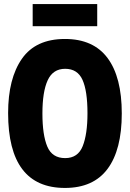

<svg xmlns="http://www.w3.org/2000/svg" viewBox="-20 -917 640 946"><path d="M300 9Q440 9 510 -85Q580 -179 580 -358Q580 -537 510 -631Q440 -725 300 -725Q156 -725 88 -627.5Q20 -530 20 -360Q20 9 300 9ZM301 -138Q237 -138 213 -195Q189 -252 189 -358Q189 -465 215 -521.5Q241 -578 301 -578Q362 -578 386.5 -523.5Q411 -469 411 -359Q411 -256 387.5 -197Q364 -138 301 -138ZM141 -788V-897H459V-788Z"/></svg>

Font: Noto Sans Mono Extra
Style: Regular
Weight: 800
Designer: Monotype Design Team
Foundry: Monotype Imaging Inc.
Version: Version 1.900